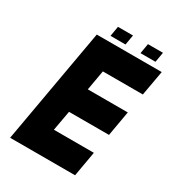

<svg xmlns="http://www.w3.org/2000/svg" viewBox="-193 -926 949 1040"><g transform="rotate(30 282.0 -406.0)"><path d="M464.8 -156.2 437.5 0H31.2L158.2 -718.8H564.5L536.6 -562.5H286.6L264.6 -437.5H514.6L487.3 -281.2H237.3L214.8 -156.2ZM226.1 -750 236.8 -812.5H330.6L319.8 -750ZM413.6 -750 424.3 -812.5H518.1L507.3 -750Z"/></g></svg>

Font: Signwood
Style: Italic
Weight: 400
Italic angle: -10°
Designer: GGBotNet
Foundry: GGBotNet
Version: 0.95